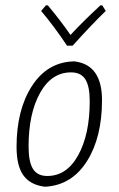

<svg xmlns="http://www.w3.org/2000/svg" viewBox="-20 -692 444 719"><path d="M363 -672 376 -651Q328 -605 252 -521H231Q183 -593 134 -651L152 -672H159Q207 -615 244 -561Q289 -610 356 -672ZM253 -462H260Q362 -449 362 -317Q362 -178 306 -89Q250 0 153 7H146Q93 0 67.5 -35.5Q42 -71 42 -142Q42 -280 99 -369Q156 -458 253 -462ZM246 -421Q173 -421 130 -344Q87 -267 87 -143Q87 -86 103.5 -59.5Q120 -33 157 -33Q230 -33 273 -111Q316 -189 316 -313Q316 -369 299.5 -395Q283 -421 246 -421Z"/></svg>

Font: Alegreya Sans Light
Style: Italic
Weight: 300
Italic angle: -7°
Designer: Juan Pablo del Peral
Foundry: Huerta Tipografica
Version: Version 2.007